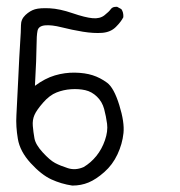

<svg xmlns="http://www.w3.org/2000/svg" viewBox="-20 -460 540 577"><path d="M197.3 97.7Q164.1 92.8 134.3 79.1Q104.5 65.4 72.3 30.3Q40 -4.9 33.7 -42.5Q27.3 -80.1 29.3 -113.3Q31.2 -146.5 34.7 -220.7Q38.1 -294.9 40.5 -330.6Q43 -366.2 43 -384.3Q43 -402.3 56.6 -415Q70.3 -427.7 85 -432.1Q99.6 -436.5 129.4 -435.1Q159.2 -433.6 197.8 -420.4Q236.3 -407.2 258.3 -405.3Q280.3 -403.3 293.9 -414.1Q307.6 -424.8 313 -432.6Q318.4 -440.4 332 -439.5L344.7 -432.6Q351.6 -422.9 350.6 -408.2Q343.8 -394.5 328.1 -378.9Q312.5 -363.3 287.1 -361.3Q261.7 -359.4 229 -364.7Q196.3 -370.1 165.5 -377.9Q134.8 -385.7 115.2 -383.8Q95.7 -381.8 92.8 -367.7Q89.8 -353.5 89.8 -321.8Q89.8 -290 85 -202.1Q115.2 -224.6 145 -233.4Q174.8 -242.2 205.1 -241.7Q235.4 -241.2 258.3 -233.9Q281.2 -226.6 301.8 -211.4Q322.3 -196.3 338.4 -144.5Q354.5 -92.8 351.1 -60.1Q347.7 -27.3 333 3.9Q318.4 35.2 293.5 57.1Q268.6 79.1 246.1 88.4Q223.6 97.7 197.3 97.7ZM231.4 42Q252.9 29.3 269.5 8.8Q286.1 -11.7 295.4 -38.6Q304.7 -65.4 301.8 -87.9Q298.8 -110.4 293 -132.3Q287.1 -154.3 271.5 -169.4Q255.9 -184.6 236.3 -189Q216.8 -193.4 193.8 -191.9Q170.9 -190.4 149.9 -182.1Q128.9 -173.8 109.4 -151.4Q89.8 -128.9 83.5 -114.3Q77.1 -99.6 78.6 -81.5Q80.1 -63.5 83.5 -44.4Q86.9 -25.4 108.4 -2Q129.9 21.5 145.5 29.8Q161.1 38.1 184.1 45.4Q207 52.7 231.4 42Z"/></svg>

Font: JasonHandwriting4
Style: Regular
Weight: 400
Version: Version 1.01.21